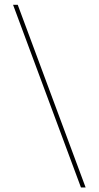

<svg xmlns="http://www.w3.org/2000/svg" viewBox="-20 -688 423 823"><path d="M347 115.5H327L36 -667.5H56Z"/></svg>

Font: Anek Gurmukhi Thin
Style: Regular
Weight: 250
Designer: Sarang Kulkarni (Gurmukhi), Yesha Goshar (Latin)
Foundry: Ek Type
Version: Version 1.003